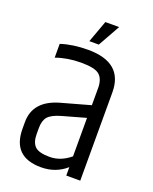

<svg xmlns="http://www.w3.org/2000/svg" viewBox="-137 -796 698 877"><g transform="rotate(20 212.5 -358.0)"><path d="M221 -720H288L228 -613H182ZM101 -162V-132Q101 -92 120 -73Q139 -54 192 -54Q245 -54 292 -93V-280L178 -248Q133 -235 117 -216Q101 -197 101 -162ZM191 -574Q361 -574 361 -429V0H293V-41Q242 4 171 4Q32 4 32 -133V-165Q32 -269 153 -303L293 -342V-429Q292 -470 270 -489Q248 -508 181.5 -508Q115 -508 59 -488V-555Q116 -574 191 -574Z"/></g></svg>

Font: Khand
Style: Regular
Weight: 400
Designer: Devanagari: Sanchit Sawaria, Jyotish Sonowal; Latin: Satya Rajpurohit
Foundry: Indian Type Foundry
Version: Version 1.100;PS 1.0;hotconv 1.0.78;makeotf.lib2.5.61930; tt